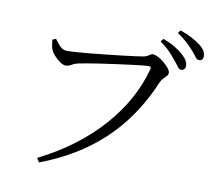

<svg xmlns="http://www.w3.org/2000/svg" viewBox="-90 -915 1180 1064"><g transform="rotate(10 500.0 -383.5)"><path d="M834.9 -645Q819.5 -664.5 797.9 -686.9Q776.4 -709.4 743.3 -732.9L756.1 -749.7Q795.3 -735.1 823.7 -718.1Q852.2 -701 870.8 -683.6Q889.8 -666.6 897.7 -652.3Q905.5 -638 905.5 -623.2Q905.5 -611.8 899.1 -604.8Q892.6 -597.8 881.5 -597.8Q870.8 -597.8 860.7 -612.1Q850.6 -626.5 834.9 -645ZM921.7 -715.2Q904.9 -733.8 884.5 -752.9Q864 -772.1 829.1 -795.8L841.6 -812.3Q880.3 -799.2 908.4 -783.9Q936.5 -768.5 955.4 -754.1Q975.9 -738.8 984.6 -723.6Q993.3 -708.5 993.3 -692.9Q993.3 -681.2 987.3 -674.6Q981.2 -667.9 970.3 -667.9Q957.5 -667.9 948.2 -682.1Q938.8 -696.2 921.7 -715.2ZM243.7 -590.9Q258 -590.9 290.8 -593.2Q323.6 -595.4 367.6 -599.6Q411.6 -603.8 458.5 -609Q505.3 -614.2 548.3 -619Q591.3 -623.8 622.8 -628.2Q654.4 -632.6 666 -634.8Q679.1 -637.6 686.7 -642.4Q694.2 -647.2 700.5 -651.3Q706.7 -655.4 714.8 -655.4Q726.3 -655.4 743.6 -646.3Q760.8 -637.2 777.9 -623.2Q794.9 -609.2 806.5 -594.5Q818.1 -579.9 818.1 -569.6Q818.1 -559.1 810.3 -550.6Q802.5 -542 792.5 -531.8Q782.6 -521.6 775.1 -504.8Q723 -380.1 643.9 -276.5Q564.8 -172.9 454.2 -92.4Q343.7 -12 195.8 44.4L181.1 21.6Q289 -32.2 376.7 -98.5Q464.3 -164.7 531.6 -240.7Q598.8 -316.7 644.5 -399.6Q690.1 -482.4 713.2 -570.1Q716.6 -582 712.6 -584.5Q708.7 -587 700.7 -587Q690.2 -587 661.9 -583.9Q633.6 -580.8 594.9 -575.9Q556.2 -570.9 513.8 -565.1Q471.4 -559.3 431.7 -553.4Q391.9 -547.5 361.2 -542.2Q330.5 -536.8 316.5 -533.6Q295.7 -529.6 279.5 -519.7Q263.3 -509.8 248.2 -509.8Q233.3 -509.8 214.9 -522.8Q196.5 -535.8 181.4 -552.7Q166.4 -569.7 161.4 -582.2Q157.2 -593.3 154.8 -606Q152.4 -618.7 151.1 -639.2L170.2 -646.6Q182.5 -628.6 199.9 -609.7Q217.3 -590.9 243.7 -590.9Z"/></g></svg>

Font: Noto Serif HK
Style: Regular
Weight: 200
Designer: Ryoko NISHIZUKA 西塚涼子 (kana & ideographs); Frank Grießhammer (Latin, Greek & Cyrillic); Wenlong ZHANG 张文龙 (bopomofo); San
Foundry: Adobe
Version: Version 2.001;hotconv 1.1.0;makeotfexe 2.6.0